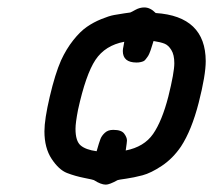

<svg xmlns="http://www.w3.org/2000/svg" viewBox="-20 -482 576 519"><path d="M100.1 -127Q100.1 -159.2 114.5 -220.7Q128.9 -282.2 145 -318.8Q159.2 -349.6 178 -373.3Q196.8 -397 214.8 -409.4Q232.9 -421.9 253.9 -430.4Q274.9 -439 288.3 -441.4Q301.8 -443.8 316.4 -446Q331.1 -448.2 332 -448.2Q335 -449.2 346.4 -455.6Q357.9 -461.9 370.1 -461.9Q386.2 -461.9 400.9 -446.8Q535.6 -438 536.1 -316.9Q536.1 -278.8 517.1 -204.3Q498 -129.9 469.2 -85.9Q447.3 -53.7 417.7 -33.9Q388.2 -14.2 365 -8.1Q341.8 -2 320.8 1Q299.8 3.9 297.9 4.9Q275.9 17.1 266.1 17.1Q252.9 17.1 233.9 4.9Q232.9 3.9 208 -1Q183.1 -5.9 161.1 -14.4Q139.2 -22.9 119.6 -52.5Q100.1 -82 100.1 -127ZM184.1 -133.8Q184.1 -100.6 198 -88.9Q211.9 -77.1 241.2 -73.2Q248 -97.2 251.5 -106.2Q254.9 -115.2 263.4 -123Q272 -130.9 285.2 -130.9H287.1Q308.1 -130.9 315.7 -120.8Q323.2 -110.8 323.2 -102.1Q323.2 -98.1 319.8 -75.2Q369.6 -85 393.8 -119.9Q418 -154.8 435.1 -221.2Q451.2 -286.1 451.2 -311Q451.2 -334 443.1 -346.9Q435.1 -359.9 424.6 -364Q414.1 -368.2 395 -371.1Q394 -367.2 391.1 -358.6Q388.2 -350.1 387.2 -346.4Q386.2 -342.8 383.5 -336.9Q380.9 -331.1 378.9 -328.6Q377 -326.2 374 -322Q371.1 -317.9 367.4 -316.4Q363.8 -314.9 359.4 -314Q355 -313 349.1 -313Q312 -313 312 -344.2Q312 -349.1 314 -358.2Q315.9 -367.2 315.9 -369.1Q264.2 -359.4 238 -320.1Q211.9 -280.8 190.9 -185.1Q184.1 -149.9 184.1 -133.8Z"/></svg>

Font: CMU Typewriter Text
Style: BoldItalic
Weight: 700
Italic angle: -14.04°
Version: Version 0.7.0